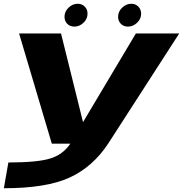

<svg xmlns="http://www.w3.org/2000/svg" viewBox="-24 -764 972 1021"><path d="M251.5 0 77.5 -586H300.5L417.5 -114.5L698.5 -586H929L551 0Q469.5 123.5 346.2 180.2Q223 237 -3.5 237L20.5 100Q174.5 100 242.5 79Q310 59 350 0ZM371.5 -622.5Q348 -622.5 333.5 -637.5Q319 -652.5 319 -675Q319 -702.5 340.5 -723.2Q362 -744 389 -744Q412 -744 426.8 -728.8Q441.5 -713.5 441.5 -691Q441.5 -663.5 420 -643Q398.5 -622.5 371.5 -622.5ZM656.5 -622.5Q633 -622.5 618.5 -637.5Q604 -652.5 604 -675Q604 -702.5 625.5 -723.2Q647 -744 674 -744Q697 -744 711.8 -728.8Q726.5 -713.5 726.5 -691Q726.5 -663.5 705 -643Q683.5 -622.5 656.5 -622.5Z"/></svg>

Font: Anybody UltraExpanded Regular
Style: Bold Italic
Weight: 700
Width: 9
Italic angle: -10°
Designer: Tyler Finck
Foundry: Etcetera Type Company
Version: Version 1.010; ttfautohint (v1.8.3) -l 8 -r 50 -G 200 -x 14 